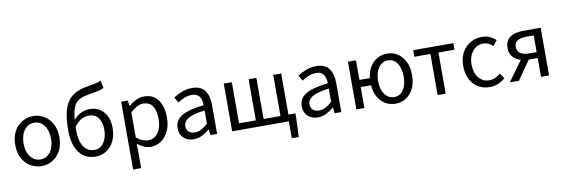

<svg xmlns="http://www.w3.org/2000/svg" viewBox="-62 -1226 5648 1926"><g transform="rotate(-10 2761.5 -262.5)"><path d="M271 12Q212 12 160.5 -18Q109 -48 77.5 -105Q46 -162 46 -242Q46 -324 77.5 -381Q109 -438 160.5 -468Q212 -498 271 -498Q331 -498 382 -468Q433 -438 464.5 -381Q496 -324 496 -242Q496 -162 464.5 -105Q433 -48 382 -18Q331 12 271 12ZM271 -56Q334 -56 372.5 -107.5Q411 -159 411 -242Q411 -326 372.5 -378Q334 -430 271 -430Q209 -430 170 -378Q131 -326 131 -242Q131 -159 170 -107.5Q209 -56 271 -56Z M674 -279Q674 -173 712 -114.5Q750 -56 824 -56Q880 -56 916.5 -107.5Q953 -159 953 -241Q953 -316 919 -360.5Q885 -405 822 -405Q787 -405 749 -386Q711 -367 674 -317Q674 -308 674 -298.5Q674 -289 674 -279ZM824 12Q715 12 655 -68Q595 -148 595 -295Q595 -418 616.5 -494Q638 -570 678 -611.5Q718 -653 774.5 -673Q831 -693 900 -703Q941 -709 960 -714.5Q979 -720 1001 -730L1017 -655Q998 -642 973 -635.5Q948 -629 917 -624Q859 -615 816 -604.5Q773 -594 744.5 -571.5Q716 -549 700 -505.5Q684 -462 678 -387Q710 -427 753.5 -447.5Q797 -468 843 -468Q929 -468 983.5 -408Q1038 -348 1038 -241Q1038 -164 1009 -107Q980 -50 931.5 -19Q883 12 824 12Z M1168 205V-486H1236L1243 -430H1246Q1279 -458 1318.5 -478Q1358 -498 1401 -498Q1495 -498 1544 -430.5Q1593 -363 1593 -250Q1593 -168 1563.5 -109Q1534 -50 1486.5 -19Q1439 12 1383 12Q1349 12 1315.5 -3Q1282 -18 1248 -44L1250 41V205ZM1369 -57Q1429 -57 1468.5 -108.5Q1508 -160 1508 -250Q1508 -330 1478.5 -379.5Q1449 -429 1380 -429Q1349 -429 1317.5 -412Q1286 -395 1250 -363V-108Q1283 -80 1314 -68.5Q1345 -57 1369 -57Z M1821 12Q1760 12 1719.5 -24.5Q1679 -61 1679 -126Q1679 -206 1750.5 -248.5Q1822 -291 1977 -308Q1977 -339 1968.5 -367Q1960 -395 1938.5 -412.5Q1917 -430 1877 -430Q1835 -430 1798 -414Q1761 -398 1732 -378L1700 -435Q1734 -457 1783.5 -477.5Q1833 -498 1891 -498Q1980 -498 2020 -443.5Q2060 -389 2060 -298V0H1992L1985 -58H1982Q1948 -30 1907.5 -9Q1867 12 1821 12ZM1845 -54Q1880 -54 1911 -71Q1942 -88 1977 -119V-254Q1856 -239 1807.5 -209Q1759 -179 1759 -132Q1759 -91 1784 -72.5Q1809 -54 1845 -54Z M2213 0V-486H2295V-67H2466V-486H2545V-67H2717V-486H2798V-67H2869V-15L2861 172H2790V0Z M3086 12Q3025 12 2984.5 -24.5Q2944 -61 2944 -126Q2944 -206 3015.5 -248.5Q3087 -291 3242 -308Q3242 -339 3233.5 -367Q3225 -395 3203.5 -412.5Q3182 -430 3142 -430Q3100 -430 3063 -414Q3026 -398 2997 -378L2965 -435Q2999 -457 3048.5 -477.5Q3098 -498 3156 -498Q3245 -498 3285 -443.5Q3325 -389 3325 -298V0H3257L3250 -58H3247Q3213 -30 3172.5 -9Q3132 12 3086 12ZM3110 -54Q3145 -54 3176 -71Q3207 -88 3242 -119V-254Q3121 -239 3072.5 -209Q3024 -179 3024 -132Q3024 -91 3049 -72.5Q3074 -54 3110 -54Z M3874 -56Q3934 -56 3968.5 -107.5Q4003 -159 4003 -242Q4003 -326 3968.5 -378Q3934 -430 3874 -430Q3815 -430 3778.5 -378Q3742 -326 3742 -242Q3742 -159 3778.5 -107.5Q3815 -56 3874 -56ZM3878 12Q3821 12 3775 -14.5Q3729 -41 3700 -91.5Q3671 -142 3665 -213H3560V0H3478V-486H3560V-286H3666Q3678 -387 3737 -442.5Q3796 -498 3878 -498Q3936 -498 3983.5 -468Q4031 -438 4059.5 -381Q4088 -324 4088 -242Q4088 -162 4059.5 -105Q4031 -48 3983.5 -18Q3936 12 3878 12Z M4306 0V-419H4143V-486H4551V-419H4388V0Z M4837 12Q4773 12 4721 -18Q4669 -48 4639 -105Q4609 -162 4609 -242Q4609 -324 4641.5 -381Q4674 -438 4727.5 -468Q4781 -498 4843 -498Q4891 -498 4925.5 -481Q4960 -464 4985 -441L4943 -387Q4922 -406 4898.5 -418Q4875 -430 4846 -430Q4802 -430 4767.5 -406.5Q4733 -383 4713.5 -340.5Q4694 -298 4694 -242Q4694 -159 4735.5 -107.5Q4777 -56 4844 -56Q4878 -56 4907 -70.5Q4936 -85 4958 -105L4994 -50Q4961 -21 4921 -4.5Q4881 12 4837 12Z M5359 0V-192H5269H5268L5134 0H5041L5189 -203Q5143 -217 5110.5 -250.5Q5078 -284 5078 -342Q5078 -396 5103 -427.5Q5128 -459 5171.5 -472.5Q5215 -486 5269 -486H5441V0ZM5283 -252H5359V-422H5283Q5226 -422 5193.5 -402.5Q5161 -383 5161 -340Q5161 -297 5193.5 -274.5Q5226 -252 5283 -252Z"/></g></svg>

Font: .
Style: 
Weight: 400
Designer: Paul D. Hunt, Dalton Maag
Foundry: Dalton Maag Ltd
Version: Version 1.200